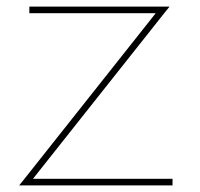

<svg xmlns="http://www.w3.org/2000/svg" viewBox="-20 -573 608 583"><path d="M79.1 -533H69.1V-553H79.1H473.9H483.9H494.9L481.9 -537L80.1 -30H493.9H503.9V-10H493.9H59.1H49.1H38.1L51.1 -26L452.9 -533Z"/></svg>

Font: Nordica Plus
Style: NordicaClassicUltraLightExt
Weight: 300
Version: Version 1.01